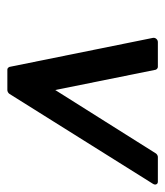

<svg xmlns="http://www.w3.org/2000/svg" viewBox="17 -460 453 527"><g transform="rotate(90 243.5 -196.5)"><path d="M163.6 -403.3Q166 -403.3 168.2 -401.6Q170.4 -399.9 171.4 -397.5L227.1 -121.6Q271 -191.4 314 -259.5Q356.9 -327.6 400.9 -397.5Q402.3 -399.9 405.3 -401.6Q408.2 -403.3 410.6 -403.3H478.5Q483.9 -403.3 485.8 -399.2Q487.8 -395 484.4 -389.6L237.8 3.9Q236.3 6.3 233.2 8.1Q230 9.8 227.5 9.8H170.9Q168.5 9.8 166.5 8.1Q164.6 6.3 163.6 3.9L84 -389.6Q83 -395 86.7 -399.2Q90.3 -403.3 95.7 -403.3Z"/></g></svg>

Font: Fibel Nord
Style: Bold Italic
Weight: 700
Designer: Peter Wiegel
Foundry: Peter Wioegel
Version: Version 000.000